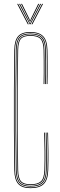

<svg xmlns="http://www.w3.org/2000/svg" viewBox="-20 -970 313 996"><path d="M138.2 6Q94 6 74.5 -15.8Q55 -37.5 54.2 -87Q52.8 -187.5 52.2 -292.8Q51.8 -398 52.2 -503.6Q52.8 -609.2 54.2 -711Q55 -761.2 74.4 -782.6Q93.8 -804 137.2 -804Q182.2 -804 203.5 -782.6Q224.8 -761.2 226.2 -711Q226.5 -699 226.8 -676.4Q227 -653.8 227 -626.9Q227 -600 226.9 -575.1Q226.8 -550.2 226.2 -534H222.2Q222.8 -550.8 222.9 -584.6Q223 -618.5 223 -654.1Q223 -689.8 222.2 -711Q220.8 -760.2 200.5 -780.1Q180.2 -800 137.2 -800Q95.2 -800 77.1 -779.5Q59 -759 58.2 -711Q56.8 -611 56.2 -505.2Q55.8 -399.5 56.2 -293.5Q56.8 -187.5 58.2 -87Q59 -39 77.6 -18.5Q96.2 2 138.2 2Q184 2 204.4 -18.5Q224.8 -39 226.2 -87Q227.8 -139.2 227.6 -184.9Q227.5 -230.5 225.2 -282H229.2Q230.8 -229.5 231.2 -184.5Q231.8 -139.5 230.2 -87Q228.8 -37.5 207.5 -15.8Q186.2 6 138.2 6ZM138.2 -2Q97.8 -2 80.4 -21.4Q63 -40.8 62.2 -88Q60.8 -188 60.2 -293.8Q59.8 -399.5 60.2 -505.2Q60.8 -611 62.2 -711Q63 -757.5 79.9 -776.8Q96.8 -796 137.2 -796Q178.2 -796 197.5 -777.8Q216.8 -759.5 218.2 -711Q218.5 -699 218.8 -675.9Q219 -652.8 219 -625.6Q219 -598.5 218.9 -573.8Q218.8 -549 218.2 -534H214.2Q214.8 -556.8 214.9 -588.1Q215 -619.5 214.9 -652.1Q214.8 -684.8 214.2 -711Q213.2 -753.2 196.6 -772.6Q180 -792 137.2 -792Q99 -792 83 -774Q67 -756 66.2 -711Q64.8 -611 64.2 -505.2Q63.8 -399.5 64.2 -293.8Q64.8 -188 66.2 -88Q67 -43 83.1 -24.5Q99.2 -6 138.2 -6Q179.5 -6 198.2 -23.9Q217 -41.8 218.2 -87Q219.2 -122 219.4 -153.2Q219.5 -184.5 218.9 -215.8Q218.2 -247 217.2 -282H221.2Q222.2 -247 222.9 -215.8Q223.5 -184.5 223.4 -153.2Q223.2 -122 222.2 -87Q220.8 -40.5 201.6 -21.2Q182.5 -2 138.2 -2ZM138.2 -10Q100.8 -10 85.9 -27.2Q71 -44.5 70.2 -88Q68.8 -188 68.2 -293.8Q67.8 -399.5 68.2 -505.2Q68.8 -611 70.2 -711Q71 -754.5 85.8 -771.2Q100.5 -788 137.2 -788Q177.8 -788 193.6 -770.1Q209.5 -752.2 210.2 -711Q210.8 -690.5 210.9 -656.5Q211 -622.5 210.9 -588.5Q210.8 -554.5 210.2 -534H206.2Q207 -557.2 207 -591.9Q207 -626.5 206.9 -659.4Q206.8 -692.2 206.2 -710Q205.2 -751 190.6 -767.5Q176 -784 137.2 -784Q102 -784 88.5 -768.5Q75 -753 74.2 -711Q72.2 -611 71.6 -505.2Q71 -399.5 71.6 -293.8Q72.2 -188 74.2 -88Q75 -46 89 -30Q103 -14 138.2 -14Q175 -14 192 -29.1Q209 -44.2 210.2 -88Q211.8 -139.8 211.2 -184.6Q210.8 -229.5 209.2 -282H213.2Q214.5 -239.8 215.2 -191Q216 -142.2 214.2 -87Q213 -42.5 195.1 -26.2Q177.2 -10 138.2 -10ZM69.2 -949.8H74.2L129.2 -844H124.2ZM79.2 -949.8H84.2L131.2 -857.8L135.2 -849.5H137.2L141.2 -857.8L188.2 -949.8H193.2L138.2 -844H134.2ZM89.2 -949.8H94.2L131.8 -873.8L135.2 -864H137.2L140.8 -873.8L178.2 -949.8H183.2L143.2 -869.2L138.2 -858.2H134.2L129.2 -869.2ZM198.2 -949.8H203.2L148.2 -844H143.2Z"/></svg>

Font: Big Shoulders Inline Thin
Style: Regular
Weight: 100
Designer: Patric King
Foundry: XO Type Co
Version: Version 2.002